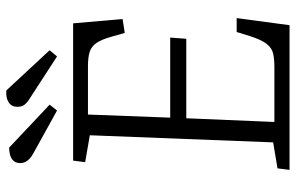

<svg xmlns="http://www.w3.org/2000/svg" viewBox="-188 -768 956 621"><g transform="rotate(-90 290.5 -458.0)"><path d="M163 -646 76 -661 81 -700H525L539 -540L494 -533L482 -575Q473 -608 461.5 -624.5Q450 -641 432.5 -646.5Q415 -652 387 -652H230L220 -386H479L475 -334H218L206 -49H383Q409 -49 427 -53Q445 -57 458.5 -74Q472 -91 484 -129L497 -171H542L519 0H51L56 -39L140 -53ZM284 -839Q269 -848 262 -857Q255 -866 255 -880Q255 -899 269.5 -908.5Q284 -918 308 -916L438 -776L418 -752ZM104 -829Q73 -846 73 -871Q73 -906 123 -907L262 -776L243 -752Z"/></g></svg>

Font: Literata 12pt Light
Style: Italic
Weight: 300
Italic angle: -2°
Designer: Latin by Veronika Burian and Jose Scaglione. Greek by Irene Vlachou. Cyrillic by Vera Evstafieva
Foundry: TypeTogether
Version: Version 3.002